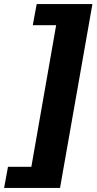

<svg xmlns="http://www.w3.org/2000/svg" viewBox="-55 -754 471 937"><path d="M396 -734 238 163H-35L-16 60H98L219 -631H105L124 -734Z"/></svg>

Font: Archivo Condensed Black
Style: Italic
Weight: 900
Width: 3
Italic angle: -10°
Designer: Hector Gatti
Foundry: Omnibus-Type
Version: Version 2.001